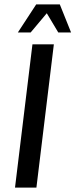

<svg xmlns="http://www.w3.org/2000/svg" viewBox="-20 -850 342 870"><path d="M145 0 224 -649H127L48 0ZM61 -703H119L192 -790L244 -703H302L251 -830H144Z"/></svg>

Font: Gamestation Display
Style: Italic
Weight: 400
Designer: Jonas Hecksher
Foundry: Jonas Hecksher, Playtypeª, e-types AS
Version: Version 1.003